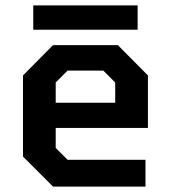

<svg xmlns="http://www.w3.org/2000/svg" viewBox="-20 -690 632 710"><path d="M103 -580V-670H489V-580ZM176 0 65 -111V-411L176 -523H416L527 -411V-217H186V-143L230 -99H518V0ZM186 -310H406V-385L362 -429H230L186 -385Z"/></svg>

Font: Tomorrow Medium
Style: Regular
Weight: 500
Designer: Tony de Marco, Monica Rizzolli
Foundry: Just in Type
Version: Version 2.002